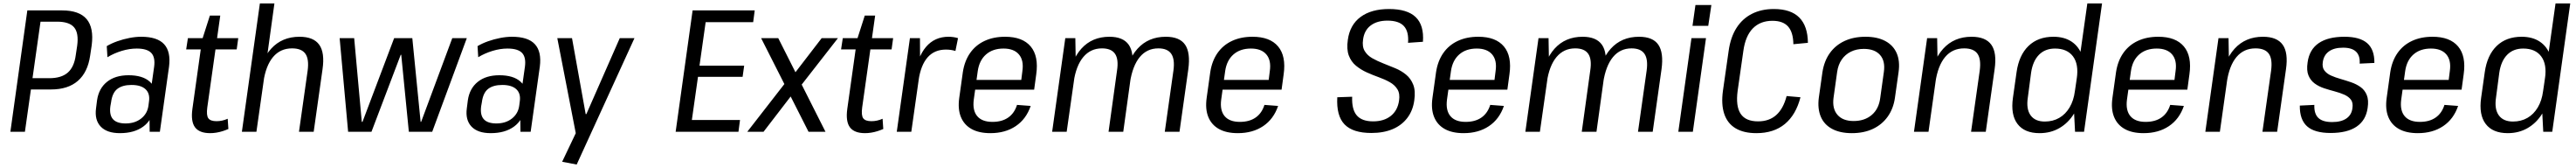

<svg xmlns="http://www.w3.org/2000/svg" viewBox="-20 -760 14886 969"><path d="M138 -700H338Q438 -700 480.5 -650Q523 -600 510 -499L501 -439Q487 -343 430 -293.5Q373 -244 275 -244H154L163 -309H265Q335 -309 372 -341.5Q409 -374 418 -443L426 -496Q436 -569 408.5 -602Q381 -635 310 -635H194L217 -655L124 0H40Z M843 -179 871 -376Q878 -430 854 -455Q830 -480 770 -480Q728 -480 683.5 -466.5Q639 -453 601 -430L597 -494Q624 -510 658 -522Q692 -534 728 -541Q764 -548 796 -548Q889 -548 928.5 -505Q968 -462 957 -376L904 0H845ZM673 8Q598 8 562 -30Q526 -68 535 -135L541 -182Q551 -250 598.5 -288Q646 -326 723 -326Q804 -326 845 -289.5Q886 -253 876 -185L869 -137Q860 -68 808 -30Q756 8 673 8ZM706 -48Q760 -48 796 -76.5Q832 -105 838 -151L841 -174Q848 -220 821.5 -245Q795 -270 740 -270Q688 -270 658.5 -247.5Q629 -225 622 -170L618 -148Q611 -97 633 -72.5Q655 -48 706 -48Z M1195 8Q1132 8 1107 -26Q1082 -60 1092 -132L1148 -530L1193 -670H1253L1178 -140Q1172 -95 1184 -78Q1196 -61 1232 -61Q1248 -61 1264 -64.5Q1280 -68 1296 -75L1300 -16Q1284 -9 1266.5 -3.5Q1249 2 1230.5 5Q1212 8 1195 8ZM1066 -540H1357L1348 -475H1056Z M1758 -352Q1767 -419 1745 -450Q1723 -481 1668 -481Q1600 -481 1558 -431Q1516 -381 1502 -285L1456 -217L1465 -278Q1484 -410 1547 -479Q1610 -548 1711 -548Q1792 -548 1825 -502Q1858 -456 1844 -360L1793 0H1708ZM1482 -740H1566L1514 -364L1462 0H1378Z M1943 -540H2027L2071 -57H2075L2258 -540H2363L2411 -57H2414L2594 -540H2678L2478 0H2343L2299 -444H2296L2127 0H1992Z M2986 -179 3014 -376Q3021 -430 2997 -455Q2973 -480 2913 -480Q2871 -480 2826.5 -466.5Q2782 -453 2744 -430L2740 -494Q2767 -510 2801 -522Q2835 -534 2871 -541Q2907 -548 2939 -548Q3032 -548 3071.5 -505Q3111 -462 3100 -376L3047 0H2988ZM2816 8Q2741 8 2705 -30Q2669 -68 2678 -135L2684 -182Q2694 -250 2741.5 -288Q2789 -326 2866 -326Q2947 -326 2988 -289.5Q3029 -253 3019 -185L3012 -137Q3003 -68 2951 -30Q2899 8 2816 8ZM2849 -48Q2903 -48 2939 -76.5Q2975 -105 2981 -151L2984 -174Q2991 -220 2964.5 -245Q2938 -270 2883 -270Q2831 -270 2801.5 -247.5Q2772 -225 2765 -170L2761 -148Q2754 -97 2776 -72.5Q2798 -48 2849 -48Z M3229 173 3324 -26 3311 25 3201 -540H3286L3365 -102H3369L3562 -540H3647L3313 189Z M3959 -68H4257L4248 0H3885L3983 -700H4342L4333 -632H4039L4066 -686L4018 -347L4003 -381H4281L4272 -317H3994L4019 -351L3971 -14Z M4379 -540H4478L4751 0H4653ZM4528 -294 4601 -270 4393 0H4299ZM4524 -274 4729 -540H4823L4597 -251Z M4980 8Q4917 8 4892 -26Q4867 -60 4877 -132L4933 -530L4978 -670H5038L4963 -140Q4957 -95 4969 -78Q4981 -61 5017 -61Q5033 -61 5049 -64.5Q5065 -68 5081 -75L5085 -16Q5069 -9 5051.5 -3.5Q5034 2 5015.5 5Q4997 8 4980 8ZM4851 -540H5142L5133 -475H4841Z M5239 -540H5297L5298 -358L5247 0H5163ZM5266 -318Q5282 -431 5332 -489.5Q5382 -548 5462 -548Q5476 -548 5490 -546Q5504 -544 5517 -540L5502 -466Q5477 -474 5447 -474Q5381 -474 5341.5 -429.5Q5302 -385 5289 -297Z M5704 8Q5638 8 5595 -16Q5552 -40 5533.5 -85.5Q5515 -131 5524 -195L5545 -345Q5555 -409 5587 -454.5Q5619 -500 5670.5 -524Q5722 -548 5789 -548Q5890 -548 5937 -492Q5984 -436 5969 -331L5957 -243H5600L5608 -299H5897L5879 -271L5889 -350Q5898 -412 5869 -446Q5840 -480 5780 -480Q5718 -480 5679 -446Q5640 -412 5631 -350L5608 -185Q5600 -123 5628 -90Q5656 -57 5716 -57Q5771 -57 5807 -82Q5843 -107 5858 -155L5937 -149Q5911 -73 5850.5 -32.5Q5790 8 5704 8Z M6762 -353Q6771 -418 6749.5 -449.5Q6728 -481 6675 -481Q6609 -481 6567.5 -431Q6526 -381 6511 -285L6465 -217L6473 -278Q6492 -410 6554.5 -479Q6617 -548 6718 -548Q6798 -548 6829.5 -502Q6861 -456 6848 -361L6797 0H6712ZM6137 -540H6195L6198 -371L6145 0H6061ZM6436 -353Q6446 -418 6424.5 -449.5Q6403 -481 6349 -481Q6283 -481 6241 -431Q6199 -381 6185 -285L6139 -217L6148 -278Q6168 -411 6230 -479.5Q6292 -548 6392 -548Q6471 -548 6503.5 -502Q6536 -456 6522 -361L6472 0H6387Z M7134 8Q7068 8 7025 -16Q6982 -40 6963.5 -85.5Q6945 -131 6954 -195L6975 -345Q6985 -409 7017 -454.5Q7049 -500 7100.5 -524Q7152 -548 7219 -548Q7320 -548 7367 -492Q7414 -436 7399 -331L7387 -243H7030L7038 -299H7327L7309 -271L7319 -350Q7328 -412 7299 -446Q7270 -480 7210 -480Q7148 -480 7109 -446Q7070 -412 7061 -350L7038 -185Q7030 -123 7058 -90Q7086 -57 7146 -57Q7201 -57 7237 -82Q7273 -107 7288 -155L7367 -149Q7341 -73 7280.5 -32.5Q7220 8 7134 8Z M7906 7Q7799 7 7751 -42.5Q7703 -92 7709 -199L7795 -202Q7792 -129 7821.5 -94.5Q7851 -60 7916 -60Q7979 -60 8018.5 -91.5Q8058 -123 8066 -180Q8072 -220 8056.5 -245Q8041 -270 8012.5 -286Q7984 -302 7949 -314.5Q7914 -327 7879.5 -342.5Q7845 -358 7817 -381Q7789 -404 7775.5 -440Q7762 -476 7770 -531Q7782 -617 7844 -662.5Q7906 -708 8008 -708Q8114 -708 8162.5 -661Q8211 -614 8204 -519L8118 -513Q8123 -578 8094 -609.5Q8065 -641 7999 -641Q7939 -641 7902 -613Q7865 -585 7858 -532Q7852 -491 7867.5 -465.5Q7883 -440 7911.5 -424Q7940 -408 7974.5 -394.5Q8009 -381 8044 -366.5Q8079 -352 8106.5 -329.5Q8134 -307 8148 -271.5Q8162 -236 8154 -181Q8146 -122 8113.5 -79.5Q8081 -37 8028.5 -15Q7976 7 7906 7Z M8439 8Q8373 8 8330 -16Q8287 -40 8268.5 -85.5Q8250 -131 8259 -195L8280 -345Q8290 -409 8322 -454.5Q8354 -500 8405.5 -524Q8457 -548 8524 -548Q8625 -548 8672 -492Q8719 -436 8704 -331L8692 -243H8335L8343 -299H8632L8614 -271L8624 -350Q8633 -412 8604 -446Q8575 -480 8515 -480Q8453 -480 8414 -446Q8375 -412 8366 -350L8343 -185Q8335 -123 8363 -90Q8391 -57 8451 -57Q8506 -57 8542 -82Q8578 -107 8593 -155L8672 -149Q8646 -73 8585.5 -32.5Q8525 8 8439 8Z M9497 -353Q9506 -418 9484.5 -449.5Q9463 -481 9410 -481Q9344 -481 9302.5 -431Q9261 -381 9246 -285L9200 -217L9208 -278Q9227 -410 9289.5 -479Q9352 -548 9453 -548Q9533 -548 9564.5 -502Q9596 -456 9583 -361L9532 0H9447ZM8872 -540H8930L8933 -371L8880 0H8796ZM9171 -353Q9181 -418 9159.5 -449.5Q9138 -481 9084 -481Q9018 -481 8976 -431Q8934 -381 8920 -285L8874 -217L8883 -278Q8903 -411 8965 -479.5Q9027 -548 9127 -548Q9206 -548 9238.5 -502Q9271 -456 9257 -361L9207 0H9122Z M9840 -540 9764 0H9680L9756 -540ZM9871 -731 9853 -611H9762L9779 -731Z M10131 8Q10058 8 10011 -20Q9964 -48 9945.5 -103Q9927 -158 9938 -237L9971 -467Q9982 -545 10016 -598.5Q10050 -652 10105 -680Q10160 -708 10232 -708Q10330 -708 10379 -659Q10428 -610 10429 -513L10345 -505Q10344 -574 10314.5 -607Q10285 -640 10224 -640Q10154 -640 10111 -596.5Q10068 -553 10056 -467L10023 -237Q10011 -148 10040 -104Q10069 -60 10141 -60Q10205 -60 10246 -96.5Q10287 -133 10306 -206L10386 -199Q10360 -98 10296 -45Q10232 8 10131 8Z M10683 8Q10615 8 10569 -16.5Q10523 -41 10503.5 -87Q10484 -133 10492 -196L10513 -344Q10523 -408 10555.5 -453.5Q10588 -499 10640.5 -523.5Q10693 -548 10762 -548Q10830 -548 10876 -523.5Q10922 -499 10942 -453.5Q10962 -408 10953 -344L10932 -196Q10923 -133 10890 -87Q10857 -41 10804.5 -16.5Q10752 8 10683 8ZM10693 -62Q10757 -62 10798 -97Q10839 -132 10847 -195L10868 -345Q10877 -408 10846 -443Q10815 -478 10752 -478Q10710 -478 10677.5 -462Q10645 -446 10624.5 -416.5Q10604 -387 10598 -345L10577 -195Q10569 -133 10600 -97.5Q10631 -62 10693 -62Z M11422 -352Q11431 -419 11409 -450Q11387 -481 11332 -481Q11264 -481 11222 -431Q11180 -381 11166 -285L11120 -217L11129 -278Q11148 -410 11211 -479Q11274 -548 11375 -548Q11456 -548 11489 -502Q11522 -456 11508 -360L11457 0H11372ZM11118 -540H11176L11179 -375L11126 0H11042Z M11768 8Q11681 8 11640.5 -45Q11600 -98 11614 -196L11635 -344Q11649 -442 11704 -495Q11759 -548 11848 -548Q11911 -548 11953.5 -519.5Q11996 -491 12014 -438.5Q12032 -386 12022 -313L12010 -231Q12000 -158 11967 -104.5Q11934 -51 11883 -21.5Q11832 8 11768 8ZM11798 -59Q11845 -59 11881.5 -80Q11918 -101 11941.5 -140.5Q11965 -180 11972 -234L11983 -308Q11995 -390 11961 -435Q11927 -480 11857 -480Q11800 -480 11764.5 -444Q11729 -408 11719 -341L11700 -197Q11690 -131 11716 -95Q11742 -59 11798 -59ZM11964 -175 12044 -740H12129L12025 0H11973Z M12369 8Q12303 8 12260 -16Q12217 -40 12198.5 -85.5Q12180 -131 12189 -195L12210 -345Q12220 -409 12252 -454.5Q12284 -500 12335.5 -524Q12387 -548 12454 -548Q12555 -548 12602 -492Q12649 -436 12634 -331L12622 -243H12265L12273 -299H12562L12544 -271L12554 -350Q12563 -412 12534 -446Q12505 -480 12445 -480Q12383 -480 12344 -446Q12305 -412 12296 -350L12273 -185Q12265 -123 12293 -90Q12321 -57 12381 -57Q12436 -57 12472 -82Q12508 -107 12523 -155L12602 -149Q12576 -73 12515.5 -32.5Q12455 8 12369 8Z M13106 -352Q13115 -419 13093 -450Q13071 -481 13016 -481Q12948 -481 12906 -431Q12864 -381 12850 -285L12804 -217L12813 -278Q12832 -410 12895 -479Q12958 -548 13059 -548Q13140 -548 13173 -502Q13206 -456 13192 -360L13141 0H13056ZM12802 -540H12860L12863 -375L12810 0H12726Z M13450 7Q13357 7 13314 -31.5Q13271 -70 13272 -151L13356 -155Q13354 -104 13379 -80Q13404 -56 13459 -56Q13511 -56 13541 -76.5Q13571 -97 13576 -135Q13581 -167 13567.5 -185Q13554 -203 13529 -214Q13504 -225 13473.5 -233Q13443 -241 13412.5 -251Q13382 -261 13358 -278.5Q13334 -296 13322 -325Q13310 -354 13317 -400Q13327 -474 13381 -511Q13435 -548 13530 -548Q13619 -548 13661.5 -511Q13704 -474 13703 -397L13618 -393Q13621 -439 13597 -462Q13573 -485 13522 -485Q13471 -485 13441 -464Q13411 -443 13405 -403Q13400 -372 13414 -353.5Q13428 -335 13453 -324Q13478 -313 13508 -304.5Q13538 -296 13568.5 -285.5Q13599 -275 13623 -258Q13647 -241 13659 -212Q13671 -183 13664 -137Q13654 -66 13600 -29.5Q13546 7 13450 7Z M13954 8Q13888 8 13845 -16Q13802 -40 13783.5 -85.5Q13765 -131 13774 -195L13795 -345Q13805 -409 13837 -454.5Q13869 -500 13920.5 -524Q13972 -548 14039 -548Q14140 -548 14187 -492Q14234 -436 14219 -331L14207 -243H13850L13858 -299H14147L14129 -271L14139 -350Q14148 -412 14119 -446Q14090 -480 14030 -480Q13968 -480 13929 -446Q13890 -412 13881 -350L13858 -185Q13850 -123 13878 -90Q13906 -57 13966 -57Q14021 -57 14057 -82Q14093 -107 14108 -155L14187 -149Q14161 -73 14100.5 -32.5Q14040 8 13954 8Z M14474 8Q14387 8 14346.5 -45Q14306 -98 14320 -196L14341 -344Q14355 -442 14410 -495Q14465 -548 14554 -548Q14617 -548 14659.5 -519.5Q14702 -491 14720 -438.5Q14738 -386 14728 -313L14716 -231Q14706 -158 14673 -104.5Q14640 -51 14589 -21.5Q14538 8 14474 8ZM14504 -59Q14551 -59 14587.5 -80Q14624 -101 14647.5 -140.5Q14671 -180 14678 -234L14689 -308Q14701 -390 14667 -435Q14633 -480 14563 -480Q14506 -480 14470.5 -444Q14435 -408 14425 -341L14406 -197Q14396 -131 14422 -95Q14448 -59 14504 -59ZM14670 -175 14750 -740H14835L14731 0H14679Z"/></svg>

Font: Pathway Extreme SemiCondensed
Style: Italic
Weight: 400
Width: 4
Italic angle: -8°
Version: Version 1.001;gftools[0.9.26]